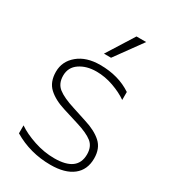

<svg xmlns="http://www.w3.org/2000/svg" viewBox="-189 -850 852 961"><g transform="rotate(30 237.5 -370.0)"><path d="M300 -262Q362 -243 397.5 -211Q433 -179 433 -121Q433 -55 387.5 -19.5Q342 16 259 16Q141 16 44 -42V-88Q83 -61 141.5 -41.5Q200 -22 259 -22Q392 -22 392 -121Q392 -166 363 -189Q334 -212 272 -231L182 -259Q120 -278 85 -310.5Q50 -343 50 -402Q50 -462 98 -502Q146 -542 226 -542Q332 -542 408 -491V-445Q374 -469 325 -486.5Q276 -504 226 -504Q169 -504 130 -477.5Q91 -451 91 -403Q91 -357 122 -333Q153 -309 217 -289ZM311 -756H367L254 -600H213Z"/></g></svg>

Font: Roundo Light
Style: Regular
Weight: 300
Designer: Namrata Goyal (Gurmukhi), Shiva Nallaperumal (Latin)
Foundry: Indian Type Foundry
Version: Version 1.000;PS 1.0;hotconv 1.0.88;makeotf.lib2.5.647800